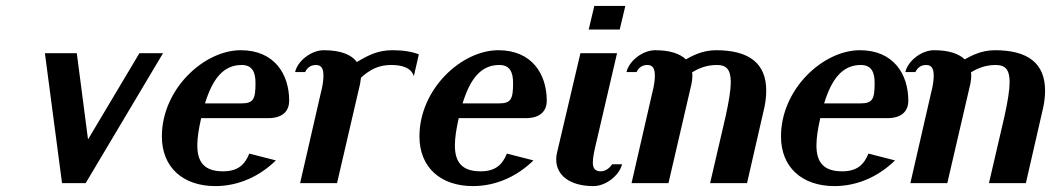

<svg xmlns="http://www.w3.org/2000/svg" viewBox="-20 -620 3558 650"><path d="M278 -148 240 -440H132L190 0H270L532 -440H452Z M528 -158C528 -54 599 10 709 10C791 10 862 -26 914 -77L824 -100C809 -63 786 -40 735 -40C671 -40 648 -72 648 -128C648 -154 653 -185 661 -220H888C939 -220 959 -246 959 -279C959 -369 909 -450 795 -450C671 -450 528 -319 528 -158ZM674 -270C699 -351 735 -400 798 -400C834 -400 845 -376 845 -339C845 -284 838 -270 797 -270Z M1381 -362 1398 -436C1375 -445 1346 -450 1309 -450C1261 -450 1230 -435 1188 -410C1171 -434 1135 -450 1076 -450C1033 -450 987 -413 979 -376H1013C1021 -393 1034 -400 1050 -400C1069 -400 1075 -386 1075 -364C1075 -348 1072 -327 1066 -305L996 0H1121L1199 -336L1202 -357C1232 -384 1261 -400 1304 -400C1341 -400 1372 -391 1381 -362Z M1400 -158C1400 -54 1471 10 1581 10C1663 10 1734 -26 1786 -77L1696 -100C1681 -63 1658 -40 1607 -40C1543 -40 1520 -72 1520 -128C1520 -154 1525 -185 1533 -220H1760C1811 -220 1831 -246 1831 -279C1831 -369 1781 -450 1667 -450C1543 -450 1400 -319 1400 -158ZM1546 -270C1571 -351 1607 -400 1670 -400C1706 -400 1717 -376 1717 -339C1717 -284 1710 -270 1669 -270Z M1992 -600 1973 -520H2078L2097 -600ZM1998 -135 2069 -440H1945L1866 -104C1864 -96 1863 -88 1863 -80C1863 -29 1906 10 1989 10C2032 10 2077 -27 2086 -64H2052C2047 -54 2031 -40 2014 -40C1993 -40 1987 -52 1987 -70C1987 -87 1992 -110 1998 -135Z M2243 0 2321 -336C2323 -346 2324 -355 2324 -364C2324 -368 2324 -372 2323 -375C2344 -388 2371 -400 2407 -400C2437 -400 2454 -387 2454 -342C2454 -316 2448 -279 2437 -228L2384 0H2509L2564 -240C2571 -267 2574 -291 2574 -313C2574 -405 2517 -450 2404 -450C2357 -450 2322 -430 2302 -419C2282 -438 2249 -450 2198 -450C2155 -450 2109 -413 2101 -376H2135C2143 -393 2156 -400 2172 -400C2191 -400 2197 -386 2197 -364C2197 -348 2194 -327 2188 -305L2118 0Z M2624 -158C2624 -54 2695 10 2805 10C2887 10 2958 -26 3010 -77L2920 -100C2905 -63 2882 -40 2831 -40C2767 -40 2744 -72 2744 -128C2744 -154 2749 -185 2757 -220H2984C3035 -220 3055 -246 3055 -279C3055 -369 3005 -450 2891 -450C2767 -450 2624 -319 2624 -158ZM2770 -270C2795 -351 2831 -400 2894 -400C2930 -400 2941 -376 2941 -339C2941 -284 2934 -270 2893 -270Z M3187 0 3265 -336C3267 -346 3268 -355 3268 -364C3268 -368 3268 -372 3267 -375C3288 -388 3315 -400 3351 -400C3381 -400 3398 -387 3398 -342C3398 -316 3392 -279 3381 -228L3328 0H3453L3508 -240C3515 -267 3518 -291 3518 -313C3518 -405 3461 -450 3348 -450C3301 -450 3266 -430 3246 -419C3226 -438 3193 -450 3142 -450C3099 -450 3053 -413 3045 -376H3079C3087 -393 3100 -400 3116 -400C3135 -400 3141 -386 3141 -364C3141 -348 3138 -327 3132 -305L3062 0Z"/></svg>

Font: Pfennig
Style: BoldItalic
Weight: 700
Italic angle: -13°
Version: Version 20100423